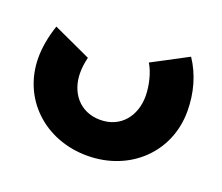

<svg xmlns="http://www.w3.org/2000/svg" viewBox="-110 -601 1122 972"><g transform="rotate(20 451.0 -115.5)"><path d="M441 210C670 210 842 47 842 -174C842 -273 816 -365 765 -441L574 -340C600 -300 617 -229 617 -174C617 -69 553 17 441 17C329 17 265 -69 265 -173C265 -201 269 -229 276 -257L72 -351C51 -288 40 -229 40 -173C40 47 212 210 441 210Z"/></g></svg>

Font: Montserrat-Arabic Black
Style: Regular
Weight: 900
Designer: Mohamed Gaber
Foundry: Kief Type Foundry
Version: Version 5.008;PS 005.008;hotconv 1.0.88;makeotf.lib2.5.64775